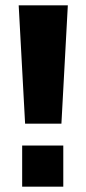

<svg xmlns="http://www.w3.org/2000/svg" viewBox="-20 -699 323 719"><path d="M74 -236 50 -679H234L210 -236ZM63 -154H217V0H63Z"/></svg>

Font: Noto Sans Syriac Eastern ExtraBold
Style: Regular
Weight: 800
Designer: Patrick Giasson and the Monotype Design Team
Foundry: Monotype Imaging Inc.
Version: Version 3.001